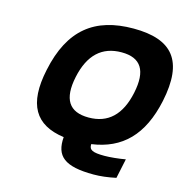

<svg xmlns="http://www.w3.org/2000/svg" viewBox="-120 -792 1034 1068"><g transform="rotate(15 397.0 -258.0)"><path d="M489 -534C601 -534 642 -468 614 -335C586 -202 516 -136 404 -136C291 -136 249 -202 277 -335C305 -468 376 -534 489 -534ZM111 -332C66 -123 131 -18 299 5C290 116 345 163 513 163C552 163 594 158 641 148L665 35C627 42 576 47 545 47C476 47 455 37 457 3C630 -21 736 -126 780 -332C831 -575 743 -679 519 -679C296 -679 162 -575 111 -332Z"/></g></svg>

Font: LT Wave Text Black Italic
Style: Regular
Weight: 900
Designer: Daniel Lyons
Version: Version 2.5 (Glyphs App)